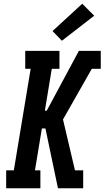

<svg xmlns="http://www.w3.org/2000/svg" viewBox="-20 -1007 559 1027"><path d="M13 0V-96H54L144 -639H115V-735H298V-639H257L220 -415H230L353 -644L402 -735H519V-639H471L317 -368L381 -96H425V0H290L223 -320H204L167 -96H196V0ZM311 -789 261 -841 420 -987 484 -923Z"/></svg>

Font: Iosevka Slab
Style: Bold Italic
Weight: 700
Italic angle: -9°
Monospace: yes
Designer: Belleve Invis
Foundry: Belleve Invis
Version: Version 11.1.0; ttfautohint (v1.8.3)